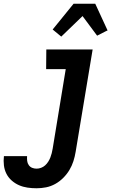

<svg xmlns="http://www.w3.org/2000/svg" viewBox="-90 -785 610 1028"><path d="M106 223Q81 223 57 219.5Q33 216 11.5 206.5Q-10 197 -27.5 181.5Q-45 166 -55.5 145.5Q-66 125 -69 100.5Q-72 76 -69 51H55Q54 64 55.5 76.5Q57 89 64 99Q71 109 82 113.5Q93 118 106 118Q118 118 130 113.5Q142 109 151.5 100.5Q161 92 168 81Q175 70 179.5 58.5Q184 47 187 35Q190 23 192 11L262 -415H157L158 -520H406L315 28Q311 53 303 78Q295 103 281.5 125.5Q268 148 248.5 167.5Q229 187 205.5 200Q182 213 156.5 218Q131 223 106 223ZM238 -589 192 -627 304 -765H420L486 -622L477 -618L430 -594L352 -699Z"/></svg>

Font: Iosevka SS18 Extrabold
Style: Italic
Weight: 800
Italic angle: -9°
Monospace: yes
Designer: Belleve Invis
Foundry: Belleve Invis
Version: Version 25.1.1; ttfautohint (v1.8.4)